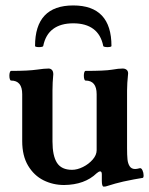

<svg xmlns="http://www.w3.org/2000/svg" viewBox="-20 -672 550 709"><path d="M356 -4.9V-27.8Q356 -39.1 350.1 -39.1Q344.7 -39.1 336.9 -32.2Q293 10.3 216.8 11.2Q175.8 11.2 140.6 -6.3Q105.5 -23.9 83.7 -60.3Q62 -96.7 62 -150.9V-324.2Q62 -374.5 21 -374.5Q18.1 -374.5 16.4 -379.6Q14.6 -384.8 14.6 -392.6Q14.6 -399.9 16.4 -405Q18.1 -410.2 21 -410.2Q84.5 -410.2 117.2 -415Q143.6 -418.9 159.2 -418.9Q167 -418.9 171.9 -413.6Q176.8 -408.2 176.8 -397.9Q173.8 -367.2 173.8 -337.9V-149.9Q173.8 -96.7 190.4 -70.8Q207 -44.9 246.1 -44.9Q265.1 -44.9 286.4 -55.4Q307.6 -65.9 322.3 -82.8Q336.9 -99.6 336.9 -117.2V-324.2Q336.9 -374.5 295.9 -374.5Q293 -374.5 291.3 -379.6Q289.6 -384.8 289.6 -392.6Q289.6 -399.9 291.3 -405Q293 -410.2 295.9 -410.2Q366.7 -410.2 393.1 -414.6Q407.7 -417 416.3 -418Q424.8 -418.9 433.1 -418.9Q441.9 -418.9 447.5 -414.3Q453.1 -409.7 453.1 -400.9Q449.2 -363.3 449.2 -337.9V-125Q449.2 -99.1 450.7 -84Q452.1 -68.8 458.7 -58.3Q465.3 -47.9 479 -47.9Q485.4 -47.9 496.1 -50.8Q502 -52.2 506.1 -43.2Q510.3 -34.2 510.3 -24.4Q510.3 -15.6 506.8 -15.1Q494.6 -13.2 474.4 -9.5Q454.1 -5.9 435.1 -1.5Q406.7 4.9 373.5 15.6Q370.1 17.1 362.8 17.1Q356 17.1 356 -4.9ZM124 -498Q129.9 -498 134.5 -499Q139.2 -500 139.6 -502Q147.9 -543.9 176 -564.9Q204.1 -585.9 250.5 -585.9Q296.9 -585.9 325 -564.9Q353 -543.9 361.3 -502Q361.8 -500 366.5 -499Q371.1 -498 377 -498Q382.8 -498 387.2 -499Q391.6 -500 391.6 -502Q391.6 -651.9 250.5 -651.9Q109.4 -651.9 109.4 -502Q109.4 -500 113.8 -499Q118.2 -498 124 -498Z"/></svg>

Font: JuniusX
Style: Bold
Weight: 700
Designer: Peter S. Baker
Foundry: Briery Creek Software
Version: Version 1.004